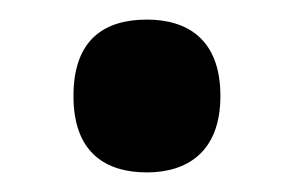

<svg xmlns="http://www.w3.org/2000/svg" viewBox="-20 -453 300 196"><path d="M130 -277C170 -277 205 -297 205 -355C205 -414 170 -433 130 -433C88 -433 55 -414 55 -355C55 -297 88 -277 130 -277Z"/></svg>

Font: Noto Serif Tamil ExtraCondensed ExtraBold
Style: Regular
Weight: 800
Width: 2
Designer: Indian Type Foundry, Tom Grace, and the Monotype Design Team
Foundry: Monotype Imaging Inc.
Version: Version 2.004